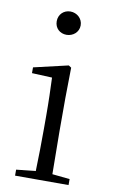

<svg xmlns="http://www.w3.org/2000/svg" viewBox="-87 -806 501 852"><g transform="rotate(10 164.0 -380.0)"><path d="M160 -655C189 -655 215 -676 215 -707C215 -738 189 -760 160 -760C130 -760 107 -738 107 -707C107 -676 130 -655 160 -655ZM130 0H285V-27L206 -35L204 -227V-378L206 -515L194 -523L39 -487V-461L130 -457C132 -407 134 -352 134 -285V-227C134 -173 133 -91 131 -36L44 -27V0Z"/></g></svg>

Font: Noto Serif HK Light
Style: Regular
Weight: 300
Designer: Ryoko NISHIZUKA 西塚涼子 (kana & ideographs); Frank Grießhammer (Latin, Greek & Cyrillic); Wenlong ZHANG 张文龙 (bopomofo); San
Foundry: Adobe
Version: Version 2.001;hotconv 1.1.0;makeotfexe 2.6.0